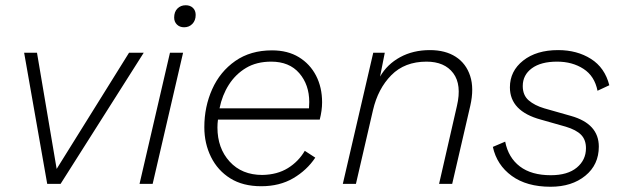

<svg xmlns="http://www.w3.org/2000/svg" viewBox="-20 -701 2376 732"><path d="M472 -500H528L211 0H160L72 -500H121L196 -57Z M682 -597Q665 -597 654.5 -607.5Q644 -618 644 -634Q644 -656 656.5 -668.5Q669 -681 688 -681Q705 -681 715.5 -671Q726 -661 726 -644Q726 -623 713.5 -610Q701 -597 682 -597ZM678 -500 562 0H512L628 -500Z M976 9Q906 9 858 -21Q810 -51 784.5 -102.5Q759 -154 759 -216Q759 -294 789 -361Q819 -428 877 -468.5Q935 -509 1017 -509Q1077 -509 1119.5 -483Q1162 -457 1185 -412.5Q1208 -368 1208 -311Q1208 -280 1199 -245H811Q809 -230 809 -215Q809 -136 855.5 -85Q902 -34 980 -34Q1037 -35 1077.5 -60Q1118 -85 1142 -126L1182 -100Q1150 -52 1098 -21.5Q1046 9 976 9ZM1014 -466Q958 -466 918 -442Q878 -418 852.5 -378Q827 -338 817 -288H1158Q1159 -300 1159 -312Q1159 -378 1121 -422Q1083 -466 1014 -466Z M1287 0 1403 -500H1447L1429 -409Q1456 -456 1505.5 -483Q1555 -510 1619 -510Q1678 -510 1717.5 -484.5Q1757 -459 1772.5 -411.5Q1788 -364 1773 -298L1704 0H1654L1722 -297Q1741 -378 1708 -422Q1675 -466 1606 -466Q1523 -466 1472 -414.5Q1421 -363 1402 -281L1337 0Z M2079 11Q1988 11 1931 -30.5Q1874 -72 1859 -141L1906 -161Q1918 -100 1962 -66.5Q2006 -33 2080 -33Q2144 -33 2179 -62Q2214 -91 2214 -136Q2214 -168 2195.5 -187Q2177 -206 2137 -218L2042 -245Q1924 -277 1924 -368Q1924 -430 1974.5 -470Q2025 -510 2108 -510Q2180 -510 2233 -476.5Q2286 -443 2303 -376L2258 -355Q2247 -411 2204.5 -438.5Q2162 -466 2104 -466Q2042 -466 2007.5 -440.5Q1973 -415 1973 -373Q1973 -338 1995.5 -318.5Q2018 -299 2055 -288L2157 -259Q2263 -229 2263 -142Q2263 -73 2211.5 -31Q2160 11 2079 11Z"/></svg>

Font: Work Sans Light
Style: Italic
Weight: 300
Italic angle: -13°
Designer: Wei Huang
Foundry: Wei Huang
Version: Version 2.010; ttfautohint (v1.8.3)